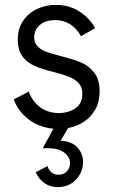

<svg xmlns="http://www.w3.org/2000/svg" viewBox="-20 -515 465 781"><path d="M214.4 246.1Q182.6 246.1 159.2 228.5Q135.7 210.9 125.5 185.5L173.8 160.6Q176.8 174.8 188.5 185.3Q200.2 195.8 217.3 195.8Q239.7 195.8 252.4 181.6Q265.1 167.5 265.1 148.9Q265.1 133.3 255.4 119.4Q245.6 105.5 225.6 96.7Q205.6 87.9 174.3 87.9H153.8L197.3 8.8Q135.3 2 93.5 -31.7Q51.8 -65.4 36.1 -110.8L97.2 -142.6Q109.9 -105 141.6 -80.1Q173.3 -55.2 219.7 -55.2Q258.8 -55.2 286.9 -74.7Q314.9 -94.2 314.9 -132.8Q314.9 -160.6 300 -176.8Q285.2 -192.9 261.7 -202.4Q238.3 -211.9 198.2 -222.2Q149.9 -233.9 120.6 -247.1Q52.2 -277.8 52.2 -352.5Q52.2 -397.9 73.7 -429.9Q95.2 -461.9 130.6 -478.5Q166 -495.1 207.5 -495.1Q245.1 -495.1 275.6 -482.4Q306.2 -469.7 329.1 -448.5Q352.1 -427.2 367.2 -400.9L309.6 -367.7Q272.5 -433.1 204.6 -433.1Q163.6 -433.1 141.4 -412.8Q119.1 -392.6 119.1 -363.8Q119.1 -340.3 133.3 -325.9Q147.5 -311.5 168.9 -304Q190.4 -296.4 228 -286.6Q278.3 -273.9 309.6 -261Q340.8 -248 363 -219.7Q385.3 -191.4 385.3 -143.6Q385.3 -101.1 367.9 -70.1Q350.6 -39.1 321.8 -20Q293 -1 256.8 5.9L227.1 57.1Q272.9 60.1 295.4 85.2Q317.9 110.4 317.9 145Q317.9 169.4 305.9 192.6Q293.9 215.8 270.8 231Q247.6 246.1 214.4 246.1Z"/></svg>

Font: Acari Sans
Style: Regular
Weight: 400
Designer: Alfredo Marco Pradil and Stefan Peev
Foundry: Hanken Design Co.
Version: Version 1.045;February 4, 2021;FontCreator 13.0.0.2655 64-bi